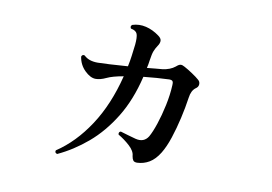

<svg xmlns="http://www.w3.org/2000/svg" viewBox="-67 -662 1133 800"><g transform="rotate(10 500.0 -261.5)"><path d="M218 33Q206 30 210 19Q287 -32 345.5 -121Q404 -210 435 -334Q389 -326 365 -314.5Q341 -303 321 -303Q299 -303 275 -326.5Q251 -350 246 -384Q250 -395 260 -391Q280 -371 318 -371Q332 -371 368 -373Q404 -375 445 -378Q450 -401 453 -424Q456 -447 459 -472Q462 -504 457 -517.5Q452 -531 430 -535Q424 -545 433 -551Q461 -560 490.5 -553Q520 -546 547 -526Q561 -516 560.5 -505Q560 -494 552 -483Q544 -471 539 -458.5Q534 -446 530 -418Q529 -410 527.5 -401.5Q526 -393 524 -385Q543 -387 559.5 -388.5Q576 -390 588 -391Q621 -395 642 -412Q653 -422 660.5 -422.5Q668 -423 678 -417Q693 -409 712.5 -396Q732 -383 742 -374Q751 -367 750.5 -355.5Q750 -344 739 -337Q721 -324 717 -293Q711 -251 700.5 -205Q690 -159 676.5 -118Q663 -77 646 -49Q627 -18 603.5 -4Q580 10 552 11Q540 11 535.5 5Q531 -1 529 -13Q528 -34 505 -55Q482 -76 456 -91Q453 -102 463 -105Q477 -101 495 -95.5Q513 -90 529 -86Q565 -77 583 -106Q595 -127 607.5 -164.5Q620 -202 629.5 -246.5Q639 -291 641 -333Q642 -343 639 -348.5Q636 -354 624 -354Q599 -353 571 -351Q543 -349 516 -346Q492 -245 446.5 -171Q401 -97 342 -47Q283 3 218 33Z"/></g></svg>

Font: Zen Old Mincho Black
Style: Regular
Weight: 900
Designer: Yoshimichi Ohira
Foundry: Positype
Version: Version 1.001